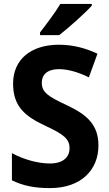

<svg xmlns="http://www.w3.org/2000/svg" viewBox="-20 -953 559 983"><path d="M450 -924V-933H289C263 -889 218 -830 185 -787V-773H283C332 -811 416 -886 450 -924ZM484 -208C484 -313 427 -365 323 -414C224 -460 194 -481 194 -530C194 -570 222 -599 281 -599C329 -599 382 -583 435 -557L479 -678C424 -704 358 -724 282 -724C140 -724 47 -650 47 -525C47 -408 108 -358 210 -310C307 -265 336 -242 336 -194C336 -148 303 -116 235 -116C175 -116 102 -136 41 -169V-30C98 -2 156 10 236 10C396 10 484 -84 484 -208Z"/></svg>

Font: Noto Sans Khmer SemiCondensed
Style: Bold
Weight: 700
Width: 4
Designer: Danh Hong and the Monotype Design Team
Foundry: Monotype Imaging Inc.
Version: Version 2.004